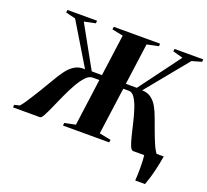

<svg xmlns="http://www.w3.org/2000/svg" viewBox="-177 -929 1399 1295"><g transform="rotate(20 523.0 -281.0)"><path d="M917 181.5Q918.5 164.5 919.2 140.2Q920 116 920 89.5Q920 63 918.8 39.5Q917.5 16 915.5 0L883.5 -36.5H1042.5Q1032.5 21 1023 61.2Q1013.5 101.5 1004.5 129.8Q995.5 158 987.5 181.5ZM-26.5 0 -24.5 -19 12.5 -27.5Q27 -43.5 42.8 -67Q58.5 -90.5 75.5 -118Q92.5 -145.5 109.5 -172.5Q139.5 -221 164.2 -264.2Q189 -307.5 214 -340.8Q239 -374 269.8 -392.2Q300.5 -410.5 342.5 -407.5L162 -707L92 -724L93.5 -743H307L305 -724L224.5 -707L389.5 -410L463 -409.5L503.5 -707.5L424 -724L426.5 -743H759.5L757.5 -724L675 -707L634.5 -409.5H713.5L933 -705.5L860.5 -725L863 -743H1069L1067 -725L997.5 -705L753 -406Q792 -405 818.2 -385.8Q844.5 -366.5 862.8 -334.2Q881 -302 895.2 -262Q909.5 -222 925 -181Q933.5 -158 942.2 -135.5Q951 -113 959.8 -93Q968.5 -73 978 -56.2Q987.5 -39.5 998.5 -27.5L1032.5 -19L1031 0H835.5Q822.5 0 811.8 -26.8Q801 -53.5 790.8 -96.2Q780.5 -139 769.2 -186.5Q758 -234 743.8 -276.5Q729.5 -319 711.5 -345.8Q693.5 -372.5 669.5 -372.5H629.5L583.5 -35.5L667 -19L664 0H332.5L334 -19L412.5 -35.5L458 -372.5H409.5Q384.5 -372.5 359.8 -345.8Q335 -319 311 -276.5Q287 -234 265.5 -186.5Q244 -139 225.2 -96.2Q206.5 -53.5 192 -26.8Q177.5 0 167.5 0Z"/></g></svg>

Font: Merriweather 144pt ExtraBold
Style: Italic
Weight: 800
Italic angle: -7.8°
Version: Version 2.101